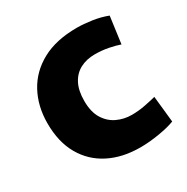

<svg xmlns="http://www.w3.org/2000/svg" viewBox="-130 -645 750 769"><g transform="rotate(-30 245.0 -260.0)"><path d="M305.3 11.7Q222.8 11.7 161 -19.8Q99.2 -51.2 64.8 -111.3Q30.3 -171.3 30.3 -257.5Q30.3 -336.3 63.6 -398.1Q96.8 -459.8 161.9 -495.3Q227 -530.8 323.2 -530.8Q354.5 -530.8 392.2 -525.2Q429.8 -519.7 462 -507.2L445.2 -383.5Q424.8 -390.8 394.6 -396.8Q364.3 -402.7 332.2 -402.7Q294 -402.7 264.7 -387.3Q235.5 -372 219.2 -340.8Q202.8 -309.7 202.8 -261.7Q202.8 -210.7 222.4 -179.2Q242 -147.7 273.5 -133Q305 -118.3 340.3 -118.3Q372.3 -118.3 402.4 -124.3Q432.5 -130.3 454 -135.8L466.7 -14.7Q438.8 -3.7 392.8 4Q346.8 11.7 305.3 11.7Z"/></g></svg>

Font: Murecho Thin
Style: Regular
Weight: 100
Designer: Neil Summerour
Foundry: Positype
Version: Version 1.010